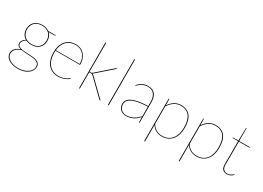

<svg xmlns="http://www.w3.org/2000/svg" viewBox="-16 -1574 3585 2617"><g transform="rotate(30 1776.0 -266.0)"><path d="M243 -498Q275.5 -498 302.2 -489.5Q329 -481 350 -466H469V-464Q469 -461 466.5 -459Q464 -457 461 -457L363 -455Q385.5 -434 397.2 -405.5Q409 -377 409 -342Q409 -307 397.2 -278.2Q385.5 -249.5 363.8 -229Q342 -208.5 311.5 -197.2Q281 -186 243 -186Q194 -186 157 -204.5Q144.5 -197.5 134 -188.5Q123.5 -179.5 116 -169.5Q108.5 -159.5 104.2 -149Q100 -138.5 100 -129Q100 -104 115.5 -90.8Q131 -77.5 156.5 -71Q182 -64.5 214.5 -62.8Q247 -61 281 -59.5Q315 -58 347.5 -54.5Q380 -51 405.5 -40.8Q431 -30.5 446.5 -11.8Q462 7 462 39Q462 68.5 446.8 95.2Q431.5 122 403.8 142.8Q376 163.5 336.8 175.8Q297.5 188 249 188Q199.5 188 161.5 177.5Q123.5 167 97.5 149Q71.5 131 58.2 107Q45 83 45 56Q45 14 73.5 -16.2Q102 -46.5 150.5 -63Q122.5 -70 105.8 -85.2Q89 -100.5 89 -129Q89 -139 93.2 -150Q97.5 -161 105 -171.8Q112.5 -182.5 123.2 -192.2Q134 -202 147.5 -209.5Q113.5 -229.5 95.2 -263.5Q77 -297.5 77 -342Q77 -376.5 88.5 -405.2Q100 -434 121.8 -454.5Q143.5 -475 174 -486.5Q204.5 -498 243 -498ZM451 39Q451 11 437.2 -5.8Q423.5 -22.5 400.5 -31.8Q377.5 -41 348 -44.5Q318.5 -48 286.5 -49.8Q254.5 -51.5 223 -53Q191.5 -54.5 165 -59.5Q141.5 -51 121.5 -40Q101.5 -29 87.2 -14.5Q73 0 65 17.5Q57 35 57 56Q57 81.5 70.5 103.8Q84 126 108.8 142.5Q133.5 159 169 168.5Q204.5 178 249 178Q288.5 178 325 167.8Q361.5 157.5 389.5 139.2Q417.5 121 434.2 95.5Q451 70 451 39ZM243 -196Q279.5 -196 308 -206.5Q336.5 -217 356.2 -236.2Q376 -255.5 386.5 -282.5Q397 -309.5 397 -342Q397 -374.5 386.2 -401.5Q375.5 -428.5 355.5 -447.8Q335.5 -467 307 -477.5Q278.5 -488 243 -488Q207.5 -488 179 -477.5Q150.5 -467 130.5 -447.8Q110.5 -428.5 99.8 -401.5Q89 -374.5 89 -342Q89 -309.5 99.8 -282.5Q110.5 -255.5 130.5 -236.2Q150.5 -217 179 -206.5Q207.5 -196 243 -196Z M771.5 -498Q810 -498 844 -484.2Q878 -470.5 903.2 -443.5Q928.5 -416.5 943 -377.2Q957.5 -338 957.5 -287Q957.5 -284.5 955.8 -283.2Q954 -282 951.5 -282H570.5Q569.5 -275 569.5 -268.5Q569.5 -262 569.5 -255Q569.5 -194 584 -147.2Q598.5 -100.5 625.2 -68.8Q652 -37 689.8 -20.5Q727.5 -4 773.5 -4Q814.5 -4 844.5 -13Q874.5 -22 894.5 -33Q914.5 -44 925 -53Q935.5 -62 937.5 -62Q939.5 -62 941.5 -60L943.5 -58Q935 -47.5 918.2 -36.2Q901.5 -25 878.8 -15.5Q856 -6 829 0Q802 6 773.5 6Q723 6 683 -11.8Q643 -29.5 615.2 -63Q587.5 -96.5 572.5 -145Q557.5 -193.5 557.5 -255Q557.5 -309 572 -353.8Q586.5 -398.5 614 -430.5Q641.5 -462.5 681.2 -480.2Q721 -498 771.5 -498ZM771.5 -488Q727.5 -488 692.2 -473.8Q657 -459.5 631.5 -433.8Q606 -408 590.8 -371.5Q575.5 -335 571 -291H946.5Q946.5 -338.5 933 -375.2Q919.5 -412 895.8 -437Q872 -462 840 -475Q808 -488 771.5 -488Z M1116 -720V-268H1139Q1143.5 -268 1149.5 -269Q1155.5 -270 1163 -277L1396 -482Q1400 -486 1404 -488Q1408 -490 1414 -490H1423L1175 -273Q1168.5 -267 1162.5 -264.5Q1169.5 -262.5 1174.5 -259.2Q1179.5 -256 1184 -252L1443 0H1434Q1430 0 1427 -1Q1424 -2 1420 -6L1174 -245Q1165 -253 1158 -256Q1151 -259 1136 -259H1116V0H1104V-720Z M1570.5 -720V0H1558.5V-720Z M2052.5 0Q2045.5 0 2045.5 -8L2042.5 -87.5Q2021.5 -65.5 2000.5 -47.8Q1979.5 -30 1956 -17.8Q1932.5 -5.5 1905.5 1.2Q1878.5 8 1845.5 8Q1823.5 8 1801 1.2Q1778.5 -5.5 1760.5 -20.2Q1742.5 -35 1731 -58.2Q1719.5 -81.5 1719.5 -115Q1719.5 -148 1739 -174.2Q1758.5 -200.5 1798.2 -219Q1838 -237.5 1898.8 -248.2Q1959.5 -259 2042.5 -261V-324Q2042.5 -362.5 2034 -393Q2025.5 -423.5 2009 -444.5Q1992.5 -465.5 1967.5 -476.8Q1942.5 -488 1909.5 -488Q1883.5 -488 1862.5 -482.5Q1841.5 -477 1825 -469Q1808.5 -461 1796.2 -451.5Q1784 -442 1775 -434Q1766 -426 1760.5 -420.5Q1755 -415 1752.5 -415Q1750.5 -415 1747.5 -418L1745.5 -420Q1781.5 -458 1820 -478Q1858.5 -498 1909.5 -498Q1947 -498 1974.2 -486Q2001.5 -474 2019.5 -451.5Q2037.5 -429 2046 -396.8Q2054.5 -364.5 2054.5 -324V0ZM1845.5 -2Q1880 -2 1908 -10Q1936 -18 1959.5 -31.5Q1983 -45 2003.2 -62.8Q2023.5 -80.5 2042.5 -100V-251Q1885 -246 1808.2 -211.8Q1731.5 -177.5 1731.5 -115Q1731.5 -85.5 1741.2 -64.2Q1751 -43 1767 -29.2Q1783 -15.5 1803.5 -8.8Q1824 -2 1845.5 -2Z M2233.5 180V-490H2236.5Q2243.5 -490 2243.5 -482L2245 -389Q2278 -439.5 2324.8 -468.8Q2371.5 -498 2427.5 -498Q2522.5 -498 2573 -436.8Q2623.5 -375.5 2623.5 -248Q2623.5 -194.5 2609.8 -148.2Q2596 -102 2569 -67.8Q2542 -33.5 2501.8 -13.8Q2461.5 6 2408.5 6Q2300.5 6 2245.5 -81.5V180ZM2427.5 -488Q2373 -488 2326.2 -457.5Q2279.5 -427 2245.5 -373V-97.5Q2277.5 -46 2317 -25Q2356.5 -4 2408.5 -4Q2460 -4 2498 -22.8Q2536 -41.5 2561.2 -74.5Q2586.5 -107.5 2599 -152Q2611.5 -196.5 2611.5 -248Q2611.5 -370 2564.8 -429Q2518 -488 2427.5 -488Z M2777 180V-490H2780Q2787 -490 2787 -482L2788.5 -389Q2821.5 -439.5 2868.2 -468.8Q2915 -498 2971 -498Q3066 -498 3116.5 -436.8Q3167 -375.5 3167 -248Q3167 -194.5 3153.2 -148.2Q3139.5 -102 3112.5 -67.8Q3085.5 -33.5 3045.2 -13.8Q3005 6 2952 6Q2844 6 2789 -81.5V180ZM2971 -488Q2916.5 -488 2869.8 -457.5Q2823 -427 2789 -373V-97.5Q2821 -46 2860.5 -25Q2900 -4 2952 -4Q3003.5 -4 3041.5 -22.8Q3079.5 -41.5 3104.8 -74.5Q3130 -107.5 3142.5 -152Q3155 -196.5 3155 -248Q3155 -370 3108.2 -429Q3061.5 -488 2971 -488Z M3434.5 8Q3391.5 8 3367 -15.5Q3342.5 -39 3342.5 -93V-459H3261.5Q3254.5 -459 3254.5 -464V-467L3342.5 -469L3346.5 -666Q3346.5 -668.5 3347.8 -670.8Q3349 -673 3351.5 -673H3354.5V-469H3521.5V-459H3354.5V-93Q3354.5 -68 3360.8 -50.8Q3367 -33.5 3378 -22.8Q3389 -12 3403.5 -7Q3418 -2 3434.5 -2Q3455.5 -2 3471.2 -8.5Q3487 -15 3498 -22.5Q3509 -30 3515.8 -36.5Q3522.5 -43 3525.5 -43Q3527.5 -43 3529.5 -41L3531.5 -39Q3524 -29 3513.2 -20.2Q3502.5 -11.5 3489.8 -5.2Q3477 1 3462.8 4.5Q3448.5 8 3434.5 8Z"/></g></svg>

Font: Lato Hairline
Style: Regular
Weight: 100
Designer: Lukasz Dziedzic
Foundry: tyPoland Lukasz Dziedzic
Version: Version 2.007; 2014-02-27